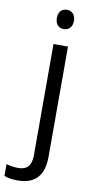

<svg xmlns="http://www.w3.org/2000/svg" viewBox="-159 -776 518 1059"><g transform="rotate(10 99.5 -247.0)"><path d="M79.1 -680.2C79.1 -717.3 99.6 -733.9 127 -733.9C152.8 -733.9 174.8 -716.8 174.8 -680.2C174.8 -643.6 152.8 -626 127 -626C99.6 -626 79.1 -643.6 79.1 -680.2ZM-54.2 162.1C-31.7 168.5 -9.8 171.9 12.2 171.9C63 171.9 85.9 144.5 85.9 87.9V-535.2H167V82C167 187.5 118.2 240.2 21 240.2C-9.8 240.2 -35.2 236.3 -54.2 228Z"/></g></svg>

Font: OpenSansEmoji
Style: Regular
Weight: 400
Foundry: MorbZ
Version: Version 1.000;PS 001.000;hotconv 1.0.70;makeotf.lib2.5.58329